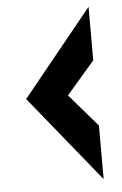

<svg xmlns="http://www.w3.org/2000/svg" viewBox="-50 -799 470 738"><g transform="rotate(-5 185.0 -429.5)"><path d="M319.9 -97.6 319.9 -304.2 211.5 -430 319.9 -555.8 319.9 -762.4 50.1 -430Z"/></g></svg>

Font: Stormning
Style: Bold
Weight: 400
Designer: Robert Jablonski, Mew Too
Foundry: Cannot Into Space Fonts
Version: Version 0.90